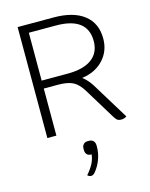

<svg xmlns="http://www.w3.org/2000/svg" viewBox="-142 -789 913 1170"><g transform="rotate(-15 314.5 -204.0)"><path d="M585 -3Q571 8 550 8Q536 8 527 2Q518 -4 507 -22L388 -217Q360 -263 326.5 -280Q293 -297 232 -297H143V0H86V-700H313Q437 -700 504.5 -647.5Q572 -595 572 -498Q572 -419 521 -364.5Q470 -310 386 -299Q418 -274 441 -238ZM308 -347Q407 -347 459.5 -386Q512 -425 512 -498Q512 -649 313 -649H143V-347ZM364 122V131Q364 162 354 195Q344 228 327 254Q313 276 304 284Q295 292 285 292Q272 292 262 282Q288 252 302.5 225Q317 198 321 166H317Q301 166 291.5 156Q282 146 282 129V119Q282 103 291.5 92.5Q301 82 317 82H327Q344 82 354 92.5Q364 103 364 122Z"/></g></svg>

Font: Krub Light
Style: Regular
Weight: 300
Designer: Ekaluck Peanpanawate
Foundry: Cadson Demak Co.,Ltd.
Version: Version 1.000; ttfautohint (v1.6)